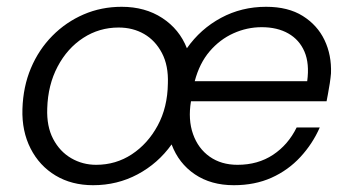

<svg xmlns="http://www.w3.org/2000/svg" viewBox="-20 -533 1027 565"><path d="M254 12Q191 12 143.5 -16.5Q96 -45 70 -96Q44 -147 46 -212Q48 -278 71 -332.5Q94 -387 134 -427.5Q174 -468 226 -490.5Q278 -513 338 -513Q407 -513 457.5 -480Q508 -447 530 -391Q570 -448 630.5 -480.5Q691 -513 763 -513Q828 -513 871 -486Q914 -459 935 -415Q956 -371 954 -317Q953 -305 950.5 -288Q948 -271 945 -256Q942 -241 941 -235H542Q533 -181 548 -138.5Q563 -96 597 -72Q631 -48 679 -48Q739 -48 783.5 -77.5Q828 -107 853 -158H921Q900 -110 864 -71Q828 -32 779 -10Q730 12 668 12Q601 12 553.5 -20Q506 -52 485 -108Q445 -52 385 -20Q325 12 254 12ZM263 -48Q321 -48 368 -79Q415 -110 444 -163.5Q473 -217 474 -287Q476 -340 456.5 -377Q437 -414 404 -433Q371 -452 329 -452Q272 -452 225 -421.5Q178 -391 149.5 -337Q121 -283 119 -214Q117 -161 136.5 -124Q156 -87 189.5 -67.5Q223 -48 263 -48ZM553 -294H884Q891 -346 876 -381Q861 -416 828.5 -434.5Q796 -453 750 -453Q707 -453 667 -435Q627 -417 597 -382Q567 -347 553 -294Z"/></svg>

Font: DM Sans 18pt Light
Style: Italic
Weight: 300
Italic angle: -10°
Designer: Colophon Foundry, Jonny Pinhorn
Foundry: Colophon Foundry
Version: Version 4.004;gftools[0.9.30]